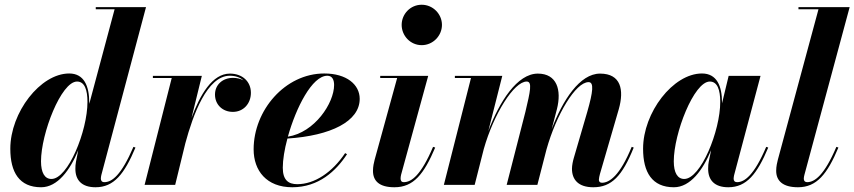

<svg xmlns="http://www.w3.org/2000/svg" viewBox="-20 -780 3604 810"><path d="M356.5 -347.5C356.5 -417 334.5 -470 272 -470C150 -470 23.5 -305.5 23.5 -152.5C23.5 -53 61.5 10 153.5 10C223 10 276 -63 310 -146L300.5 -97.5C298.5 -88 298 -76.5 298 -67.5C298 -21 324 10 383 10C460.5 10 504.5 -45.5 551.5 -157.5L543 -160.5C491.5 -40.5 452.5 -11.5 420 -11.5C409 -11.5 405.5 -19 405.5 -26C405.5 -30.5 406 -35.5 407.5 -41.5L596 -750H384V-741H463.5L356.5 -341.5C356.5 -343.5 356.5 -345.5 356.5 -347.5ZM349 -350C349 -227.5 267 -25 197 -25C168.5 -25 153 -51.5 153 -99.5C153 -216.5 238 -436 305 -436C337 -436 349 -401 349 -350Z M704.5 -451 590 0H719L762 -176C794 -294.5 853.5 -460.5 949.5 -460.5C973.5 -460.5 993 -453.5 1007 -441C994.5 -448 979.5 -451.5 963 -451.5C919 -451.5 887 -422.5 887 -381C887 -338.5 919 -308 962.5 -308C1007.5 -308 1038.5 -343.5 1038.5 -388.5C1038.5 -436.5 1002 -469.5 950 -469.5C875.5 -469.5 823.5 -379.5 788 -282.5L831.5 -460H625V-451Z M1173 -72.5C1173 -105.5 1180 -149.5 1192.5 -195.5C1376 -207.5 1497.5 -268 1497.5 -363C1497.5 -423 1442.5 -470 1348 -470C1182.5 -470 1050 -314.5 1050 -150C1050 -60 1104.5 10 1213 10C1324.5 10 1397.5 -58.5 1444 -129.5L1436 -134C1381.5 -52.5 1307 -3 1234 -3C1197.5 -3 1173 -19.5 1173 -72.5ZM1361 -460.5C1382.5 -460.5 1389.5 -442 1389.5 -421.5C1389.5 -345 1307.5 -221 1194.5 -203.5C1228.5 -325 1296.5 -460.5 1361 -460.5Z M1674.5 -675C1674.5 -629.5 1711 -589.5 1759 -589.5C1807 -589.5 1844.5 -629.5 1844.5 -675C1844.5 -720.5 1807 -760 1759 -760C1711 -760 1674.5 -720.5 1674.5 -675ZM1816 -157.5 1807 -160.5C1756 -40.5 1716 -11.5 1683.5 -11.5C1673.5 -11.5 1670 -18 1670 -26.5C1670 -31 1670.5 -36.5 1672 -42.5L1786.5 -460H1584V-451H1655.5L1560.5 -106C1557.5 -95 1553.5 -77 1553.5 -59.5C1553.5 -17 1579.5 10 1644 10C1725 10 1768.5 -45.5 1816 -157.5Z M2247 0 2285.5 -149.5C2327 -297 2408.5 -433.5 2463 -433.5C2486.5 -433.5 2482 -393.5 2457.5 -308L2401 -114.5C2397 -101 2393 -82.5 2393 -68C2393 -22.5 2419.5 10 2483 10C2560 10 2605 -37 2653.5 -157.5L2645 -160.5C2595 -38.5 2551 -9 2519.5 -9C2511 -9 2506.5 -14 2506.5 -21.5C2506.5 -28 2509 -38 2511 -46L2590.5 -319.5C2613.5 -400.5 2600 -469.5 2511.5 -469.5C2426 -469.5 2354 -357.5 2307.5 -235.5L2329.5 -319.5C2350 -400.5 2329.5 -469.5 2249 -469.5C2162 -469.5 2087 -351 2040 -227L2099 -460H1899V-451H1967L1852.5 0H1982.5L2021 -151.5C2062.5 -298 2148 -436 2202 -436C2226.5 -436 2217 -394.5 2196.5 -308L2117.5 0Z M3026 -347.5C3026 -415.5 3005 -470 2941.5 -470C2819.5 -470 2693 -305.5 2693 -152.5C2693 -53 2731 10 2823 10C2892.5 10 2945.5 -63 2980 -146.5L2970 -97.5C2968.5 -90.5 2967.5 -81 2967.5 -67.5C2967.5 -21 2993.5 10 3052.5 10C3129.5 10 3174 -45.5 3221 -157.5L3212.5 -160.5C3161.5 -40.5 3121 -11.5 3089.5 -11.5C3079.5 -11.5 3075 -17.5 3075 -26C3075 -30.5 3076 -35.5 3077 -41L3188.5 -460H3054L3026 -344C3026 -345.5 3026 -346.5 3026 -347.5ZM3018.5 -350C3018.5 -227.5 2936.5 -25 2866.5 -25C2838.5 -25 2822.5 -51 2822.5 -99.5C2822.5 -217 2907.5 -436 2974.5 -436C3006.5 -436 3018.5 -401 3018.5 -350Z M3517 -157.5 3508.5 -160.5C3457.5 -40.5 3417 -11.5 3385 -11.5C3375.5 -11.5 3371 -17.5 3371 -26C3371 -30.5 3372 -36.5 3373.5 -42L3564.5 -750H3348.5V-741H3433L3261.5 -106C3259 -96 3254.5 -78.5 3254.5 -59.5C3254.5 -17.5 3282 10 3346.5 10C3425.5 10 3470 -45.5 3517 -157.5Z"/></svg>

Font: Bodoni* 24pt
Style: Bold Italic
Weight: 700
Italic angle: -13°
Version: Version 2.3